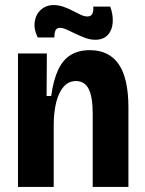

<svg xmlns="http://www.w3.org/2000/svg" viewBox="-20 -738 573 758"><path d="M51 0V-320V-527H165L164 -359H182Q191 -423 210 -463Q229 -503 260 -521.5Q291 -540 334 -540Q411 -540 449 -484Q487 -428 487 -313V0H346V-289Q346 -356 330 -387Q314 -418 280 -418Q251 -418 231.5 -396Q212 -374 202 -334.5Q192 -295 192 -241V0ZM356 -581Q336 -581 316 -588.5Q296 -596 277.5 -605Q259 -614 243.5 -621Q228 -628 217 -628Q202 -628 198 -615.5Q194 -603 195 -590H129Q113 -622 117 -651.5Q121 -681 141.5 -699.5Q162 -718 192 -718Q211 -718 230 -711.5Q249 -705 266 -696Q283 -687 298 -680Q313 -673 325 -673Q341 -673 345.5 -686Q350 -699 348 -712H415Q427 -680 425 -649.5Q423 -619 405.5 -600Q388 -581 356 -581Z"/></svg>

Font: Bricolage Grotesque 36pt SemiCondensed
Style: Bold
Weight: 700
Width: 4
Designer: Mathieu Triay
Foundry: Atelier Triay
Version: Version 1.001;gftools[0.9.33.dev8+g029e19f]